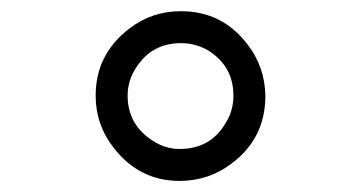

<svg xmlns="http://www.w3.org/2000/svg" viewBox="-20 -706 646 343"><path d="M303.2 -686Q377 -686 421.9 -627Q453.1 -586.9 454.1 -535.2Q454.1 -459 394 -414.1Q353 -382.8 300.8 -382.8Q229 -382.8 183.1 -441.9Q150.9 -482.9 150.9 -535.2Q150.9 -608.9 210.9 -654.8Q251 -686 303.2 -686ZM303.2 -628.9Q251 -628.9 223.1 -585Q208 -562 208 -535.2Q208 -483.9 252 -455.1Q274.9 -439.9 300.8 -439.9Q356 -439.9 382.8 -485.8Q397 -507.8 397 -535.2Q397 -586.9 353 -615.2Q330.1 -628.9 303.2 -628.9Z"/></svg>

Font: SolaimanLipi
Style: Normal
Weight: 400
Designer: Solaiman Karim
Foundry: Al Mamun Sumon
Version: Version 2.000